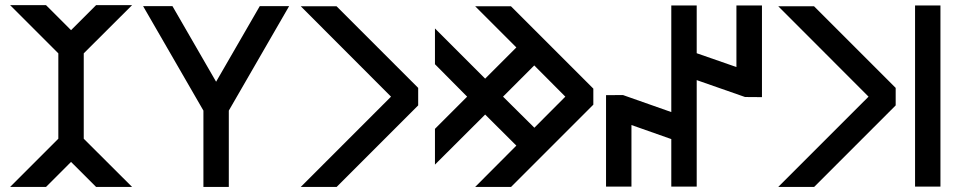

<svg xmlns="http://www.w3.org/2000/svg" viewBox="-20 -740 3791 760"><path d="M20 -719.7H162.1L261.2 -620.6L360.4 -719.7H502.9L311.5 -528.8V-190.9L502.9 0H360.4L261.2 -99.1L162.1 0H20L210.9 -190.9V-528.8Z M546.4 -715.8H662.6L835.4 -416.5L1008.3 -715.8H1124.5L885.7 -302.2V0H785.2V-302.2Z M1635.3 -392.1V-322.8L1312.5 0H1170.4L1527.8 -357.4L1170.4 -715.3H1312Z M1860.8 -715.3H2002.4L2328.6 -389.2V-325.7L2002.9 0H1860.8L2023.9 -163.6L1900.4 -286.6L1701.7 -88.4V-230L1829.1 -357.4L1701.7 -485.8V-627.4L1900.4 -428.7L2023.9 -552.2ZM2094.7 -481 1971.2 -357.4 2095.2 -234.4 2217.8 -357.4Z M2895 -718.3H2996.1V-355.5L2929.2 -356L2737.8 -422.9V-1.5H2637.2V-189.5L2479.5 -245.1V-1.5H2378.9V-363.3L2445.8 -363.8L2637.2 -296.4V-718.3H2737.8V-529.3L2895 -474.6Z M3525.4 -392.1V-322.8L3202.6 0H3060.5L3418 -357.4L3060.5 -715.3H3202.1Z M3702.6 -1.5H3602.1V-718.3H3702.6Z"/></svg>

Font: Kultigin
Style: Regular
Weight: 400
Designer: facebook.com/biligbitig
Foundry: facebook.com/biligbitig
Version: Version 1.0